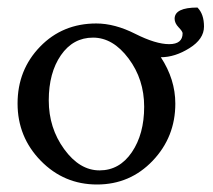

<svg xmlns="http://www.w3.org/2000/svg" viewBox="-20 -490 573 517"><path d="M452.1 -210.9Q452.1 -121.1 391.1 -57.1Q330.1 6.8 241.2 6.8Q152.3 6.8 89.8 -57.1Q27.3 -121.1 27.3 -211.4Q27.3 -301.8 87.9 -364.3Q148.4 -426.8 239.3 -426.8Q289.1 -426.8 344.2 -398.9Q399.4 -371.1 435.5 -371.1Q471.7 -371.1 471.7 -400.4Q471.7 -405.3 460.9 -416.5Q450.2 -427.7 450.2 -439.5Q450.2 -469.7 511.7 -469.7Q529.3 -452.1 529.3 -418.5Q529.3 -384.8 490.2 -360.4Q451.2 -335.9 413.1 -335.9Q452.1 -276.4 452.1 -210.9ZM152.8 -88.4Q194.3 -31.2 248 -31.2Q301.8 -31.2 335 -80.1Q368.2 -128.9 368.2 -202.6Q368.2 -276.4 326.2 -332.5Q284.2 -388.7 230.5 -388.7Q176.8 -388.7 144 -341.3Q111.3 -293.9 111.3 -219.7Q111.3 -145.5 152.8 -88.4Z"/></svg>

Font: CrimsonText-Roman
Style: Roman
Weight: 400
Version: Version 0.13